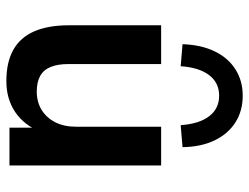

<svg xmlns="http://www.w3.org/2000/svg" viewBox="-112 -680 802 619"><g transform="rotate(90 289.5 -371.0)"><path d="M242 10Q181 10 141 -12.5Q101 -35 81.5 -80Q62 -125 62 -192V-489H187V-190Q187 -156 196.3 -133Q205.5 -110 225.4 -99Q245.3 -88 275.4 -88Q309 -88 334.5 -103.5Q360 -119 374.5 -147.4Q389 -175.9 389 -214V-489H514V0H392V-102H406Q385 -48 342.5 -19Q300 10 242 10ZM194 -552 123 -558Q125 -618 146 -661.5Q167 -705 204 -728.5Q241 -752 289 -752Q338 -752 375 -728.5Q412 -705 433 -661.5Q454 -618 455 -558L384 -552Q380 -611 355.5 -643.5Q331 -676 289 -676Q247 -676 222.5 -643.5Q198 -611 194 -552Z"/></g></svg>

Font: Nunito Sans 12pt ExtraLight
Style: Regular
Weight: 200
Designer: Vernon Adams
Foundry: Vernon Adams
Version: Version 3.101;gftools[0.9.27]